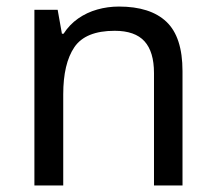

<svg xmlns="http://www.w3.org/2000/svg" viewBox="-20 -566 658 586"><path d="M343 -546Q439 -546 488 -499.5Q537 -453 537 -349V0H450V-343Q450 -408 421 -440Q392 -472 330 -472Q241 -472 207 -422Q173 -372 173 -278V0H85V-536H156L169 -463H174Q192 -491 218.5 -509.5Q245 -528 277 -537Q309 -546 343 -546Z"/></svg>

Font: usinhala15
Style: Book
Weight: 400
Designer: Jelle Bosma - Monotype Design Team
Foundry: Monotype Imaging Inc.
Version: Version 2.003